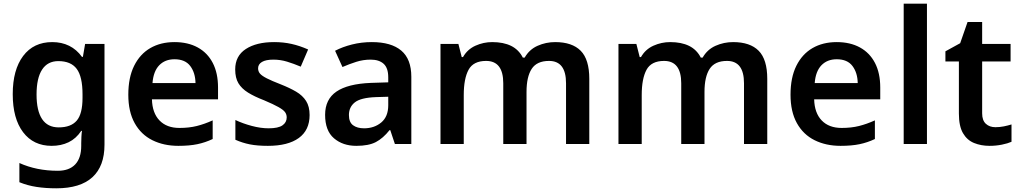

<svg xmlns="http://www.w3.org/2000/svg" viewBox="-20 -780 5527 1040"><path d="M263 -552Q314 -552 354.5 -532Q395 -512 424 -472H429L441 -542H546V4Q546 120 480.5 180Q415 240 285 240Q227 240 178 232.5Q129 225 85 207V103Q178 145 293 145Q355 145 387.5 110.5Q420 76 420 10V-4Q420 -19 421 -39Q422 -59 424 -71H420Q392 -29 351.5 -9.5Q311 10 260 10Q161 10 105 -64Q49 -138 49 -270Q49 -402 105.5 -477Q162 -552 263 -552ZM296 -449Q238 -449 208 -403Q178 -357 178 -268Q178 -180 208 -135Q238 -90 298 -90Q364 -90 395.5 -126.5Q427 -163 427 -250V-269Q427 -365 395.5 -407Q364 -449 296 -449Z M925 -552Q998 -552 1051 -523Q1104 -494 1132.5 -439Q1161 -384 1161 -306V-242H803Q805 -168 844 -127.5Q883 -87 952 -87Q1004 -87 1046 -97.5Q1088 -108 1132 -128V-27Q1092 -8 1049 1Q1006 10 946 10Q867 10 805.5 -20.5Q744 -51 709.5 -113Q675 -175 675 -267Q675 -360 706.5 -423.5Q738 -487 794 -519.5Q850 -552 925 -552ZM925 -459Q874 -459 842.5 -426.5Q811 -394 806 -330H1039Q1038 -386 1010.5 -422.5Q983 -459 925 -459Z M1657 -157Q1657 -75 1598.5 -32.5Q1540 10 1431 10Q1374 10 1333.5 2Q1293 -6 1255 -23V-130Q1295 -111 1343.5 -98Q1392 -85 1435 -85Q1487 -85 1510 -101Q1533 -117 1533 -144Q1533 -160 1524 -172.5Q1515 -185 1488.5 -200Q1462 -215 1410 -237Q1358 -257 1323.5 -278.5Q1289 -300 1271.5 -329Q1254 -358 1254 -404Q1254 -477 1311.5 -514.5Q1369 -552 1465 -552Q1515 -552 1559.5 -542Q1604 -532 1649 -512L1609 -419Q1571 -435 1535 -446Q1499 -457 1461 -457Q1420 -457 1399 -444.5Q1378 -432 1378 -410Q1378 -393 1388.5 -381Q1399 -369 1425.5 -355.5Q1452 -342 1501 -323Q1549 -304 1584 -283.5Q1619 -263 1638 -233Q1657 -203 1657 -157Z M1994 -552Q2099 -552 2153.5 -506Q2208 -460 2208 -364V0H2119L2094 -75H2090Q2055 -31 2016 -10.5Q1977 10 1910 10Q1837 10 1789 -31Q1741 -72 1741 -158Q1741 -242 1802.5 -284Q1864 -326 1989 -331L2083 -334V-361Q2083 -412 2058 -434.5Q2033 -457 1988 -457Q1947 -457 1909.5 -445Q1872 -433 1835 -417L1795 -505Q1835 -526 1886.5 -539Q1938 -552 1994 -552ZM2017 -254Q1934 -251 1902 -225.5Q1870 -200 1870 -157Q1870 -118 1892.5 -101.5Q1915 -85 1952 -85Q2007 -85 2045 -116.5Q2083 -148 2083 -210V-256Z M2987 -552Q3079 -552 3125.5 -505Q3172 -458 3172 -353V0H3046V-329Q3046 -450 2954 -450Q2888 -450 2860 -407Q2832 -364 2832 -282V0H2706V-329Q2706 -450 2613 -450Q2544 -450 2518 -402Q2492 -354 2492 -265V0H2366V-542H2463L2481 -471H2488Q2512 -513 2555.5 -532.5Q2599 -552 2646 -552Q2707 -552 2748.5 -531.5Q2790 -511 2812 -468H2822Q2847 -512 2892 -532Q2937 -552 2987 -552Z M3951 -552Q4043 -552 4089.5 -505Q4136 -458 4136 -353V0H4010V-329Q4010 -450 3918 -450Q3852 -450 3824 -407Q3796 -364 3796 -282V0H3670V-329Q3670 -450 3577 -450Q3508 -450 3482 -402Q3456 -354 3456 -265V0H3330V-542H3427L3445 -471H3452Q3476 -513 3519.5 -532.5Q3563 -552 3610 -552Q3671 -552 3712.5 -531.5Q3754 -511 3776 -468H3786Q3811 -512 3856 -532Q3901 -552 3951 -552Z M4512 -552Q4585 -552 4638 -523Q4691 -494 4719.5 -439Q4748 -384 4748 -306V-242H4390Q4392 -168 4431 -127.5Q4470 -87 4539 -87Q4591 -87 4633 -97.5Q4675 -108 4719 -128V-27Q4679 -8 4636 1Q4593 10 4533 10Q4454 10 4392.5 -20.5Q4331 -51 4296.5 -113Q4262 -175 4262 -267Q4262 -360 4293.5 -423.5Q4325 -487 4381 -519.5Q4437 -552 4512 -552ZM4512 -459Q4461 -459 4429.5 -426.5Q4398 -394 4393 -330H4626Q4625 -386 4597.5 -422.5Q4570 -459 4512 -459Z M5001 0H4875V-760H5001Z M5372 -91Q5395 -91 5417.5 -95.5Q5440 -100 5459 -106V-12Q5439 -3 5407 3.5Q5375 10 5340 10Q5294 10 5256 -5.5Q5218 -21 5196 -59Q5174 -97 5174 -165V-447H5101V-502L5181 -546L5221 -661H5300V-542H5454V-447H5300V-166Q5300 -128 5320 -109.5Q5340 -91 5372 -91Z"/></svg>

Font: Noto Sans Hanifi Rohingya SemiBold
Style: Regular
Weight: 600
Version: Version 2.101